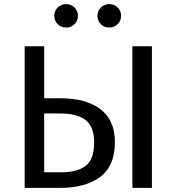

<svg xmlns="http://www.w3.org/2000/svg" viewBox="-20 -914 859 934"><path d="M539 -223Q539 -107 467.5 -53.5Q396 0 272 0H100V-689H195V-436H273Q399 -436 469 -382.5Q539 -329 539 -223ZM719 -689V0H624V-689ZM438 -221Q438 -297 397 -329.5Q356 -362 274 -362H195V-76H280Q356 -76 397 -107.5Q438 -139 438 -221ZM359 -837Q359 -813 342.5 -796.5Q326 -780 302 -780Q277 -780 260.5 -796.5Q244 -813 244 -837Q244 -861 260.5 -877.5Q277 -894 302 -894Q326 -894 342.5 -877.5Q359 -861 359 -837ZM569 -837Q569 -813 552.5 -796.5Q536 -780 511 -780Q487 -780 470.5 -796.5Q454 -813 454 -837Q454 -861 470.5 -877.5Q487 -894 511 -894Q536 -894 552.5 -877.5Q569 -861 569 -837Z"/></svg>

Font: FiraGO
Style: Regular
Weight: 400
Designer: bBox Type
Foundry: bBox Type GmbH
Version: Version 1.001;April 20, 2020;FontCreator 12.0.0.2555 64-bit